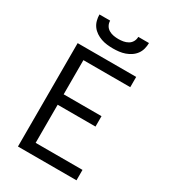

<svg xmlns="http://www.w3.org/2000/svg" viewBox="-226 -1068 1052 1182"><g transform="rotate(30 300.0 -477.5)"><path d="M96 0V-735H512V-662H179V-419H448V-345H179V-74H512V0ZM300 -815Q279 -815 257.5 -817.5Q236 -820 216 -827Q196 -834 178 -846Q160 -858 147.5 -875Q135 -892 129.5 -913Q124 -934 124 -955H200Q200 -937 208.5 -921.5Q217 -906 232.5 -897Q248 -888 265.5 -885Q283 -882 300 -882Q317 -882 334.5 -885Q352 -888 367.5 -897Q383 -906 391.5 -921.5Q400 -937 400 -955H476Q476 -934 470.5 -913Q465 -892 452.5 -875Q440 -858 422 -846Q404 -834 384 -827Q364 -820 342.5 -817.5Q321 -815 300 -815Z"/></g></svg>

Font: Iosevka Extended
Style: Regular
Weight: 400
Width: 7
Monospace: yes
Designer: Belleve Invis
Foundry: Belleve Invis
Version: Version 32.5.0; ttfautohint (v1.8.4)